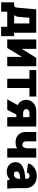

<svg xmlns="http://www.w3.org/2000/svg" viewBox="1368 -1940 682 3459"><g transform="rotate(90 1709.5 -211.0)"><path d="M149.9 -522H570.8V-124H631.8V109.9H463.9V0H190.9V109.9H22V-124H55.2Q88.9 -124 102.1 -134.8Q115.2 -145.5 118.2 -181.2ZM284.2 -206.1Q281.2 -158.7 251 -124H402.8V-397.9H299.8Z M691.9 -522.9H860.8V-259.8L1022.9 -522.9H1174.8V0H1004.9V-264.2L844.7 0H691.9Z M1242.2 -399.9V-522.9H1719.2V-399.9H1566.4V0H1398.4V-399.9Z M2260.3 0H2090.8V-164.1H2043L1959 0H1769L1874 -188Q1827.6 -211.9 1803.2 -253.2Q1778.8 -294.4 1778.8 -341.8Q1778.8 -376.5 1792 -408.2Q1805.2 -439.9 1829.8 -465.8Q1854.5 -491.7 1895 -507.3Q1935.5 -522.9 1985.8 -522.9H2260.3ZM2090.8 -286.1V-399.9H2020Q1985.4 -399.9 1965.1 -382.3Q1944.8 -364.7 1944.8 -341.8Q1944.8 -320.3 1965.3 -303.2Q1985.8 -286.1 2020 -286.1Z M2820.3 -522.9V0H2652.3V-178.2Q2614.7 -149.9 2546.4 -149.9Q2460 -149.9 2409.2 -199.7Q2358.4 -249.5 2358.4 -335V-522.9H2526.4V-340.8Q2526.4 -308.6 2543 -290.3Q2559.6 -272 2589.4 -272Q2619.1 -272 2635.7 -297.9Q2652.3 -323.7 2652.3 -370.1V-522.9Z M3380.4 0H3227.1Q3227.1 0.5 3224.4 -12Q3221.7 -24.4 3219 -36.9Q3216.3 -49.3 3216.3 -48.8Q3154.3 8.8 3075.2 8.8Q2996.6 8.8 2949 -36.9Q2901.4 -82.5 2901.4 -151.9Q2901.4 -223.6 2961.7 -264.9Q3022 -306.2 3131.3 -318.8L3202.1 -327.1V-350.1Q3202.1 -372.1 3187 -387Q3171.9 -401.9 3149.9 -401.9Q3127.9 -401.9 3110.6 -389.4Q3093.3 -377 3088.4 -353L2925.3 -374Q2937 -441.9 3000.5 -487.1Q3064 -532.2 3153.3 -532.2Q3249 -532.2 3309.6 -476.6Q3370.1 -420.9 3370.1 -330.1V-162.1Q3370.1 -65.9 3380.4 0ZM3118.2 -119.1Q3155.8 -119.1 3179 -144.5Q3202.1 -169.9 3202.1 -215.8V-234.9L3141.1 -228Q3108.4 -224.1 3088.9 -207.8Q3069.3 -191.4 3069.3 -166Q3069.3 -145 3082 -132.1Q3094.7 -119.1 3118.2 -119.1Z"/></g></svg>

Font: LT Superior Black
Style: Regular
Weight: 900
Designer: Daniel Lyons
Foundry: LyonsType
Version: Version 2.005